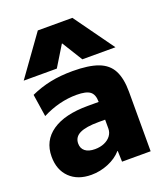

<svg xmlns="http://www.w3.org/2000/svg" viewBox="-145 -889 859 997"><g transform="rotate(-20 284.0 -390.0)"><path d="M188 10Q113 10 69 -33Q25 -76 25 -149Q25 -237 94.5 -285Q164 -333 291 -333H352Q352 -374 330.5 -390.5Q309 -407 256 -407Q208 -407 160.5 -395Q113 -383 66 -359L47 -483Q100 -507 155.5 -518.5Q211 -530 279 -530Q367 -530 419.5 -510.5Q472 -491 495 -446.5Q518 -402 518 -329V0H360L358 -60H356Q328 -28 282.5 -9Q237 10 188 10ZM251 -109Q280 -109 303 -119Q326 -129 339 -146.5Q352 -164 352 -186V-235H316Q246 -235 212 -218.5Q178 -202 178 -166Q178 -139 197 -124Q216 -109 251 -109ZM24 -570 182 -790H373L531 -570H348L278 -683H276L207 -570Z"/></g></svg>

Font: M PLUS 2 ExtraBold
Style: Regular
Weight: 800
Version: Version 1.001